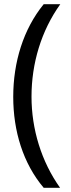

<svg xmlns="http://www.w3.org/2000/svg" viewBox="-20 -736 337 914"><path d="M43 -275C43 -112 90 42 188 158H266C177 33 130 -121 130 -276C130 -434 176 -589 267 -716H188C91 -597 43 -440 43 -275Z"/></svg>

Font: Noto Sans Lao Looped UI SemiCond
Style: Regular
Weight: 400
Width: 4
Designer: Mark Frömberg, Ben Mitchell
Foundry: The Fontpad Ltd
Version: Version 1.001